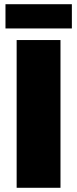

<svg xmlns="http://www.w3.org/2000/svg" viewBox="-20 -891 366 911"><path d="M59 -701H267V0H59ZM6 -871H321V-756H6Z"/></svg>

Font: #9Slide03 Montserrat ExtraBold
Style: Regular
Weight: 800
Designer: Julieta Ulanovsky
Foundry: Julieta Ulanovsky
Version: Version 6.001